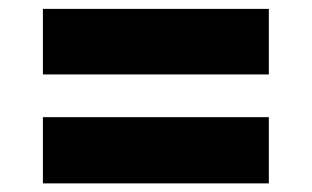

<svg xmlns="http://www.w3.org/2000/svg" viewBox="-20 -514 713 439"><path d="M78.1 -343.8H594.7V-493.7H78.1ZM78.1 -94.7H594.7V-246.1H78.1Z"/></svg>

Font: Raveo Display Display ExtraBold
Style: Regular
Weight: 800
Designer: Jakub Foglar, Rasmus Andersson (Inter)
Foundry: Jakubfoglar.com
Version: Version 1.100;Glyphs 3.2.3 (3260)